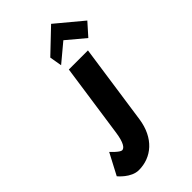

<svg xmlns="http://www.w3.org/2000/svg" viewBox="-339 -1229 1336 1336"><g transform="rotate(-45 329.0 -561.0)"><path d="M293.1 -975 308.7 -884 442.8 -996 576.5 -884 657.6 -975 463.1 -1137ZM513.7 -825H325.7L247.3 -281C235.3 -198 213.3 -165 190.5 -165C169.7 -165 118.7 -221 118.7 -221L36.1 -64C36.1 -64 99.7 15 175.5 15C300.6 15 405 -71 428.4 -233Z"/></g></svg>

Font: Blink
Style: Obl
Weight: 400
Designer: Mew Too
Foundry: Cannot Into Space Fonts
Version: Version 001.000